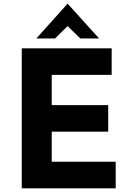

<svg xmlns="http://www.w3.org/2000/svg" viewBox="-20 -1031 714 1051"><path d="M178.7 -820.3 350.1 -1011.2 522.5 -820.3H419.9L350.1 -888.2L281.2 -820.3ZM99.1 0V-766.6H591.3V-621.1H263.2V-455.6H572.3V-310.1H263.2V-145.5H613.3V0Z"/></svg>

Font: Acari Sans Neue Black
Style: Regular
Weight: 900
Designer: Alfredo Marco Pradil
Foundry: Alfredo Marco Pradil
Version: Version 1.045;June 16, 2019;FontCreator 11.5.0.2425 64-bit; 